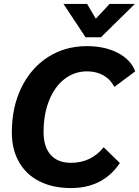

<svg xmlns="http://www.w3.org/2000/svg" viewBox="-20 -944 706 974"><path d="M40 -272Q40 -400 88.5 -499.5Q137 -599 223.5 -654.5Q310 -710 421 -710Q512 -710 578 -675.5Q644 -641 666 -582L560 -503Q541 -541 505 -561.5Q469 -582 422 -582Q357 -582 307 -543Q257 -504 229 -434Q201 -364 201 -274Q201 -199 237 -158.5Q273 -118 340 -118Q442 -118 506 -197L588 -117Q503 10 340 10Q248 10 180.5 -24Q113 -58 76.5 -122Q40 -186 40 -272ZM302 -924H422L466 -849L536 -924H664L492 -755H414Z"/></svg>

Font: Sarabun ExtraBold
Style: Italic
Weight: 800
Italic angle: -10°
Designer: Suppakit Chalermlarp | Katatrad Co.,Ltd.
Foundry: Cadson Demak Co.,Ltd.
Version: Version 1.000; ttfautohint (v1.6)